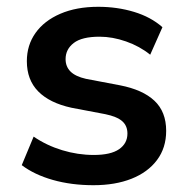

<svg xmlns="http://www.w3.org/2000/svg" viewBox="-20 -535 555 565"><path d="M255 10Q190 10 135.5 -5.5Q81 -21 44 -49L79 -133Q117 -107 163 -93Q209 -79 256 -79Q306 -79 330.5 -96Q355 -113 355 -142Q355 -165 339.5 -178.5Q324 -192 290 -199L190 -218Q126 -232 92.5 -266Q59 -300 59 -355Q59 -402 84.5 -438Q110 -474 157.5 -494.5Q205 -515 269 -515Q325 -515 374.5 -500Q424 -485 458 -455L422 -374Q391 -399 351 -413Q311 -427 273 -427Q221 -427 197 -408.5Q173 -390 173 -361Q173 -339 187.5 -324.5Q202 -310 233 -303L333 -284Q400 -271 434.5 -238.5Q469 -206 469 -150Q469 -100 442 -64Q415 -28 367 -9Q319 10 255 10Z"/></svg>

Font: Mulish ExtraLight
Style: Regular
Weight: 200
Designer: Vernon Adams
Foundry: Vernon Adams
Version: Version 3.603